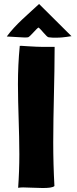

<svg xmlns="http://www.w3.org/2000/svg" viewBox="-20 -938 388 963"><path d="M121 -751C131 -754 163 -795 173 -800C186 -792 214 -751 224 -751C237 -749 249 -749 261 -749C306 -749 337 -758 339 -756L176 -918C117 -863 59 -816 14 -755C74 -752 91 -750 103 -750C109 -750 113 -750 121 -751ZM71 4C76 3 85 2 96 2C122 2 161 5 194 5C222 5 245 3 253 -5C249 -77 247 -150 247 -224C247 -382 254 -543 254 -699V-703H230C170 -702 144 -705 120 -706C111 -706 86 -709 79 -708V-706C73 -644 70 -581 70 -516C70 -401 77 -283 77 -164C77 -108 75 -52 71 4Z"/></svg>

Font: HEYCLAY
Style: Regular
Weight: 400
Designer: Marcelo Magalhaes
Foundry: Marcelo Magalhães
Version: Version 1.300;hotconv 1.0.109;makeotfexe 2.5.65596